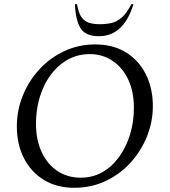

<svg xmlns="http://www.w3.org/2000/svg" viewBox="-20 -882 806 912"><path d="M332 10Q250 10 189 -27Q128 -64 94 -130Q60 -196 60 -282Q60 -357 88 -427Q116 -497 166.5 -552Q217 -607 285 -639Q353 -671 433 -671Q516 -671 577 -634Q638 -597 672 -530.5Q706 -464 706 -378Q706 -304 678.5 -235Q651 -166 601 -110.5Q551 -55 482.5 -22.5Q414 10 332 10ZM364 -38Q420 -38 466 -64Q512 -90 545.5 -136.5Q579 -183 597.5 -242.5Q616 -302 616 -370Q616 -446 589.5 -503Q563 -560 515.5 -592.5Q468 -625 406 -625Q332 -625 274 -580.5Q216 -536 183.5 -460.5Q151 -385 151 -292Q151 -217 178 -159.5Q205 -102 252.5 -70Q300 -38 364 -38ZM450 -710Q386 -710 362.5 -748Q339 -786 336 -862H346Q353 -820 367.5 -800Q382 -780 403.5 -773.5Q425 -767 454 -767Q483 -767 508.5 -772.5Q534 -778 557.5 -798Q581 -818 604 -862H614Q567 -710 450 -710Z"/></svg>

Font: Spectral SC
Style: Italic
Weight: 400
Italic angle: -10°
Designer: Jean-Baptiste Levee
Foundry: Production Type
Version: Version 2.001